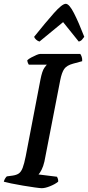

<svg xmlns="http://www.w3.org/2000/svg" viewBox="-32 -987 462 1007"><path d="M187 0Q178 0 150 -4Q122 -8 88.5 -13.5Q55 -19 26.5 -25Q-2 -31 -12 -34Q-10 -43 -5 -51Q0 -59 4 -62L34 -66Q55 -69 67 -77.5Q79 -86 87 -107Q95 -128 103 -168L180 -569Q189 -615 200.5 -631Q212 -647 214 -648H119Q117 -651 114.5 -656.5Q112 -662 111 -671Q118 -678 132 -685.5Q146 -693 159 -698.5Q172 -704 178 -704H389Q393 -699 396.5 -689Q400 -679 399 -666L351 -653Q318 -644 305 -625.5Q292 -607 284 -567L201 -140Q195 -114 186 -96.5Q177 -79 170 -72L267 -60Q269 -57 271.5 -49.5Q274 -42 273 -34Q257 -21 231 -10.5Q205 0 187 0ZM175 -769Q165 -772 157 -779.5Q149 -787 147 -794Q208 -870 251 -918.5Q294 -967 313 -967Q331 -967 356 -918Q381 -869 410 -794Q405 -788 399 -780Q393 -772 381 -769L299 -871Z"/></svg>

Font: Texturina 72pt 72pt SemiBold
Style: Italic
Weight: 600
Italic angle: -11°
Designer: Guillermo Torres Carreño
Foundry: Omnibus-Type
Version: Version 1.002; ttfautohint (v1.8.3)